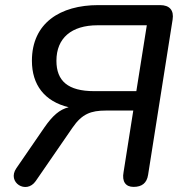

<svg xmlns="http://www.w3.org/2000/svg" viewBox="-20 -725 716 752"><path d="M503 7C536 7 555 -8 560 -40L656 -648C662 -685 644 -705 607 -705H365C216 -705 105 -635 105 -487C105 -393 154 -328 249 -305C213 -296 186 -272 154 -226L44 -66C6 -11 83 38 120 -16L264 -225C301 -279 336 -292 395 -292H502L464 -51C457 -14 472 7 503 7ZM349 -368C246 -368 201 -408 201 -487C201 -576 260 -626 362 -626H555L514 -368Z"/></svg>

Font: SN Pro Medium
Style: Italic
Weight: 400
Italic angle: -9°
Designer: Tobias Whetton
Foundry: Supernotes
Version: Version 1.001;Glyphs 3.2 (3249)